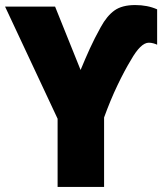

<svg xmlns="http://www.w3.org/2000/svg" viewBox="-20 -740 643 760"><path d="M198 -714H0L208 -270V0H392V-275Q417 -344 445 -402.5Q473 -461 498 -502Q537 -571 569 -571Q578 -571 587 -568.5Q596 -566 602 -563V-703Q564 -720 515 -720Q463 -720 433 -698.5Q403 -677 379 -633Q354 -588 336 -548.5Q318 -509 299 -463Z"/></svg>

Font: Noto Sans UI SemiCondensed Black
Style: Regular
Weight: 900
Width: 4
Designer: Monotype Design Team
Foundry: Monotype Imaging Inc.
Version: 1.001